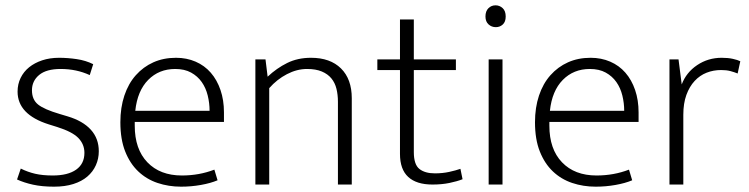

<svg xmlns="http://www.w3.org/2000/svg" viewBox="-20 -693 2814 721"><path d="M317 -411Q267 -434 208 -434Q154 -434 127 -411.5Q100 -389 100 -354Q100 -319 123 -300.5Q146 -282 204 -265L234 -256Q291 -239 321 -206Q351 -173 351 -125Q351 -97 340 -72.5Q329 -48 308 -30Q287 -12 255.5 -2Q224 8 183 8Q138 8 104 0.5Q70 -7 44 -19L58 -60Q84 -47 112 -40.5Q140 -34 178 -34Q235 -34 266 -56Q297 -78 297 -119Q297 -151 274.5 -174.5Q252 -198 195 -216L163 -226Q46 -263 46 -349Q46 -377 57.5 -400.5Q69 -424 89.5 -440.5Q110 -457 138.5 -466.5Q167 -476 202 -476Q234 -476 268 -471Q302 -466 330 -452Z M821 -235H486V-221Q486 -133 533.5 -83.5Q581 -34 663 -34Q728 -34 785 -56L797 -16Q771 -5 734.5 1.5Q698 8 660 8Q613 8 571.5 -6Q530 -20 499 -49.5Q468 -79 450 -124.5Q432 -170 432 -234Q432 -289 447 -334Q462 -379 490 -410.5Q518 -442 556 -459Q594 -476 641 -476Q681 -476 714.5 -461.5Q748 -447 771.5 -420Q795 -393 808 -355Q821 -317 821 -271ZM767 -277Q767 -306 760 -334.5Q753 -363 737.5 -385Q722 -407 697.5 -420.5Q673 -434 638 -434Q577 -434 536.5 -393Q496 -352 488 -277Z M991 0H939V-470H977L985 -405Q1019 -437 1058.5 -456.5Q1098 -476 1148 -476Q1220 -476 1260.5 -436Q1301 -396 1301 -324V0H1249V-311Q1249 -337 1243.5 -359.5Q1238 -382 1224.5 -398.5Q1211 -415 1188.5 -424.5Q1166 -434 1133 -434Q1095 -434 1057.5 -414.5Q1020 -395 991 -362Z M1692 -430H1534V-122Q1534 -75 1555 -58.5Q1576 -42 1613 -42Q1642 -42 1667 -47.5Q1692 -53 1709 -59L1717 -20Q1697 -12 1668 -6Q1639 0 1604 0Q1544 0 1513 -28.5Q1482 -57 1482 -115V-430H1397V-470H1482V-620H1534V-470H1692Z M1815 0V-470H1867V0ZM1842 -591Q1826 -591 1814.5 -601.5Q1803 -612 1803 -631Q1803 -651 1814 -662Q1825 -673 1841 -673Q1856 -673 1867.5 -662.5Q1879 -652 1879 -631Q1879 -611 1868 -601Q1857 -591 1842 -591Z M2378 -235H2043V-221Q2043 -133 2090.5 -83.5Q2138 -34 2220 -34Q2285 -34 2342 -56L2354 -16Q2328 -5 2291.5 1.5Q2255 8 2217 8Q2170 8 2128.5 -6Q2087 -20 2056 -49.5Q2025 -79 2007 -124.5Q1989 -170 1989 -234Q1989 -289 2004 -334Q2019 -379 2047 -410.5Q2075 -442 2113 -459Q2151 -476 2198 -476Q2238 -476 2271.5 -461.5Q2305 -447 2328.5 -420Q2352 -393 2365 -355Q2378 -317 2378 -271ZM2324 -277Q2324 -306 2317 -334.5Q2310 -363 2294.5 -385Q2279 -407 2254.5 -420.5Q2230 -434 2195 -434Q2134 -434 2093.5 -393Q2053 -352 2045 -277Z M2494 0V-470H2528L2540 -376Q2557 -421 2598 -448.5Q2639 -476 2690 -476Q2714 -476 2732 -472Q2750 -468 2760 -463L2750 -417Q2738 -422 2723 -426Q2708 -430 2688 -430Q2659 -430 2633.5 -420Q2608 -410 2588.5 -389Q2569 -368 2557.5 -336.5Q2546 -305 2546 -262V0Z"/></svg>

Font: Mukta Vaani ExtraLight
Style: Regular
Weight: 275
Designer: Noopur Datye, Girish Dalvi, Yashodeep Gholap, Pallavi Karambelkar
Foundry: Ek Type
Version: Version 2.538;PS 1.000;hotconv 16.6.51;makeotf.lib2.5.65220;